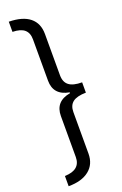

<svg xmlns="http://www.w3.org/2000/svg" viewBox="-213 -849 808 1274"><g transform="rotate(-20 191.0 -212.0)"><path d="M354.5 -176.3Q290.5 -175.3 261.5 -152.8Q232.4 -130.4 232.4 -83V210Q232.4 284.7 180.2 326.4Q127.9 368.2 34.7 368.2V295.9Q145.5 293 145.5 202.1V-86.9Q145.5 -189.9 254.4 -209V-214.8Q145.5 -233.9 145.5 -336.9V-628.4Q145.5 -674.3 118.7 -697.5Q91.8 -720.7 34.7 -721.7V-793.5Q132.3 -792 182.4 -751.2Q232.4 -710.4 232.4 -634.8V-343.3Q232.4 -294.9 262 -272Q291.5 -249 354.5 -249Z"/></g></svg>

Font: Noto Sans Kannada
Style: Regular
Weight: 400
Designer: Monotype Design team
Foundry: Monotype Imaging Inc.
Version: Version 1.00